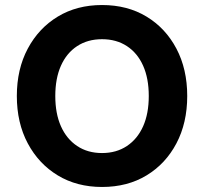

<svg xmlns="http://www.w3.org/2000/svg" viewBox="-20 -732 812 764"><path d="M386 12Q286 12 210 -34Q134 -80 90.5 -161.5Q47 -243 47 -350Q47 -457 90.5 -538.5Q134 -620 210 -666Q286 -712 386 -712Q487 -712 563 -666Q639 -620 682 -538.5Q725 -457 725 -350Q725 -243 682 -161.5Q639 -80 563 -34Q487 12 386 12ZM386 -123Q443 -123 485 -151Q527 -179 549.5 -229.5Q572 -280 572 -350Q572 -420 549.5 -470.5Q527 -521 485 -548.5Q443 -576 386 -576Q329 -576 287 -548.5Q245 -521 222.5 -470.5Q200 -420 200 -350Q200 -280 222.5 -229.5Q245 -179 287 -151Q329 -123 386 -123Z"/></svg>

Font: DM Sans 11pt Black
Style: Regular
Weight: 900
Version: Version 4.004;gftools[0.9.30]